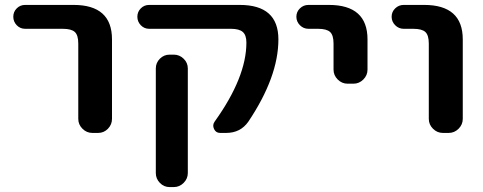

<svg xmlns="http://www.w3.org/2000/svg" viewBox="-20 -540 1964 780"><path d="M82 -423Q62 -423 48 -437.5Q34 -452 34 -472Q34 -492 48 -506Q62 -520 82 -520H279Q435 -520 435 -380V-57Q435 -34 418.5 -17Q402 0 379 0H355Q332 0 315 -17Q298 -34 298 -57V-363Q298 -397 284 -410Q270 -423 235 -423Z M669 -318H686Q709 -318 726 -301.5Q743 -285 743 -262V163Q743 186 726 203Q709 220 686 220H669Q646 220 629.5 203Q613 186 613 163V-262Q613 -285 629.5 -301.5Q646 -318 669 -318ZM586 -423Q566 -423 552 -437.5Q538 -452 538 -472Q538 -492 552 -506Q566 -520 586 -520H954Q1111 -520 1111 -380Q1111 -228 989 -46Q957 0 899 0H874Q857 0 849.5 -16Q842 -32 852 -46Q981 -226 981 -367Q981 -397 966.5 -410Q952 -423 918 -423Z M1233 -423Q1213 -423 1198.5 -437.5Q1184 -452 1184 -472Q1184 -492 1198.5 -506Q1213 -520 1233 -520H1316Q1473 -520 1473 -380V-257Q1473 -234 1456 -217Q1439 -200 1416 -200H1392Q1369 -200 1352 -217Q1335 -234 1335 -257V-363Q1335 -397 1321 -410Q1307 -423 1272 -423Z M1620 -423Q1600 -423 1585.5 -437.5Q1571 -452 1571 -472Q1571 -492 1585.5 -506Q1600 -520 1620 -520H1703Q1860 -520 1860 -380V-57Q1860 -34 1843 -17Q1826 0 1803 0H1779Q1756 0 1739 -17Q1722 -34 1722 -57V-363Q1722 -397 1708 -410Q1694 -423 1659 -423Z"/></svg>

Font: Rounded Mplus 1c Bold
Style: Bold
Weight: 700
Version: Version 1.059.20150529